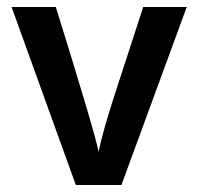

<svg xmlns="http://www.w3.org/2000/svg" viewBox="-20 -527 564 547"><path d="M326 0H196L13 -507H139Q250 -151 261 -94Q271 -150 318 -292L388 -507H512Z"/></svg>

Font: Hind Kochi SemiBold
Style: Regular
Weight: 600
Designer: Dhruvi Tolia
Foundry: Indian Type Foundry
Version: Version 0.702;PS 1.0;hotconv 1.0.81;makeotf.lib2.5.63406